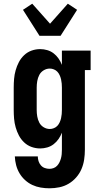

<svg xmlns="http://www.w3.org/2000/svg" viewBox="-20 -793 540 1036"><path d="M247 223Q223 223 199.5 219Q176 215 154.5 205Q133 195 115 178.5Q97 162 85 141.5Q73 121 67 98Q61 75 60 51H184Q184 64 188 76.5Q192 89 200.5 99Q209 109 221.5 113.5Q234 118 247 118Q258 118 269 114Q280 110 288 101.5Q296 93 301 82.5Q306 72 309 61Q312 50 313 38.5Q314 27 314 15V-77Q307 -59 296 -43Q285 -27 269.5 -15Q254 -3 235 2.5Q216 8 197 8Q173 8 150.5 0Q128 -8 110.5 -24.5Q93 -41 82 -62Q71 -83 64.5 -106Q58 -129 56 -152.5Q54 -176 54 -200V-320Q54 -344 56 -367.5Q58 -391 64.5 -414Q71 -437 82 -458Q93 -479 110.5 -495.5Q128 -512 150.5 -520Q173 -528 197 -528Q216 -528 235 -522.5Q254 -517 269.5 -505Q285 -493 296 -477Q307 -461 314 -443V-520H469V-415H438V15Q438 42 434 68.5Q430 95 419.5 119.5Q409 144 391 164.5Q373 185 350 198.5Q327 212 300.5 217.5Q274 223 247 223ZM249 -97Q260 -97 271 -101.5Q282 -106 289.5 -114Q297 -122 302 -133Q307 -144 309.5 -155Q312 -166 313 -177.5Q314 -189 314 -200V-320Q314 -331 313 -342.5Q312 -354 309.5 -365Q307 -376 302 -387Q297 -398 289.5 -406Q282 -414 271 -418.5Q260 -423 249 -423Q231 -423 215.5 -413.5Q200 -404 192 -388.5Q184 -373 181 -355.5Q178 -338 178 -320V-200Q178 -182 181 -164.5Q184 -147 192 -131.5Q200 -116 215.5 -106.5Q231 -97 249 -97ZM193 -600 104 -740 154 -773 250 -665 346 -773 396 -740 307 -600Z"/></svg>

Font: Iosevka Curly Slab Extrabold
Style: Regular
Weight: 800
Monospace: yes
Designer: Belleve Invis
Foundry: Belleve Invis
Version: Version 22.1.2; ttfautohint (v1.8.4)